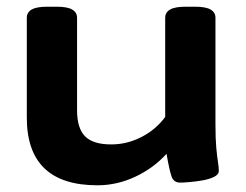

<svg xmlns="http://www.w3.org/2000/svg" viewBox="-20 -545 733 573"><path d="M271 8Q60 8 60 -194V-492Q60 -508 74.5 -516.5Q89 -525 121 -525H149Q181 -525 195.5 -516.5Q210 -508 210 -492V-216Q210 -162 234 -138Q258 -114 312 -114Q359 -114 402 -136Q445 -158 473 -196V-492Q473 -508 487.5 -516.5Q502 -525 534 -525H562Q594 -525 608.5 -516.5Q623 -508 623 -492V-174Q623 -130 625.5 -103.5Q628 -77 630.5 -61.5Q633 -46 633 -35Q633 -24 618.5 -17Q604 -10 583.5 -6.5Q563 -3 544.5 -1.5Q526 0 518 0Q499 0 492.5 -17Q486 -34 477 -86Q438 -43 383.5 -17.5Q329 8 271 8Z"/></svg>

Font: Asap Expanded
Style: Bold
Weight: 700
Width: 7
Designer: Pablo Cosgaya
Foundry: Omnibus-Type
Version: Version 3.001; ttfautohint (v1.8.4.7-5d5b)